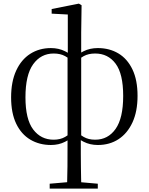

<svg xmlns="http://www.w3.org/2000/svg" viewBox="-20 -801 837 1080"><path d="M259.5 259.8V232.4L377.6 222.2H414.3L530.1 232.4V259.8ZM357 259.8Q359 198.4 359.5 133.8Q360 69.2 360 -22.1V-27.1V-485.7L361.4 -495.1V-719.4L270.6 -724.2V-750.2L423.6 -780.6L438.9 -771.6L436.7 -617.7V-489V-483V-30.1L434.5 -20.2Q434.5 30 434.6 68.8Q434.7 107.7 435.2 139.8Q435.7 171.9 436.2 200.5Q436.7 229.1 437.7 259.8ZM266.6 14.6Q201.4 14.6 150.6 -15.5Q99.7 -45.7 71.1 -105.3Q42.5 -165 42.5 -253.2Q42.5 -342 71.1 -404Q99.7 -466.1 150.4 -498.4Q201.2 -530.6 266.4 -530.6Q310.2 -530.6 345.5 -512.9Q380.8 -495.1 396.6 -476.3L398.6 -465.9L396.6 -451Q372.6 -470.7 346.2 -485.3Q319.8 -500 281.8 -500Q210.2 -500 166.7 -439.8Q123.2 -379.7 123.2 -253.6Q123.2 -130.2 166.7 -72.7Q210.2 -15.2 281.6 -15.2Q319.6 -15.2 346.1 -30.8Q372.6 -46.3 396.6 -65.2L399.2 -39.5H396.6Q380.8 -21.4 345.7 -3.4Q310.7 14.6 266.6 14.6ZM530.3 14.6Q486.3 14.6 450.7 -3.5Q415.2 -21.6 400.3 -39.5H397.7L400.3 -64.9Q424.4 -46.3 450.9 -30.8Q477.4 -15.2 515.2 -15.2Q587.5 -15.2 630.2 -75.8Q672.9 -136.3 672.9 -261.4Q672.9 -386 630.2 -443Q587.5 -500 515.4 -500Q477.4 -500 450.9 -485.3Q424.4 -470.7 400.3 -450.8L397.9 -466.1L400.3 -476.5Q415.2 -495.4 450.6 -513Q486.1 -530.6 530.3 -530.6Q595.6 -530.6 646 -500.5Q696.4 -470.3 725 -410.5Q753.7 -350.8 753.7 -261.8Q753.7 -174 725.1 -112.3Q696.6 -50.7 646.6 -18Q596.6 14.6 530.3 14.6Z"/></svg>

Font: Noto Serif HK
Style: Regular
Weight: 200
Designer: Ryoko NISHIZUKA 西塚涼子 (kana & ideographs); Frank Grießhammer (Latin, Greek & Cyrillic); Wenlong ZHANG 张文龙 (bopomofo); San
Foundry: Adobe
Version: Version 2.001;hotconv 1.1.0;makeotfexe 2.6.0